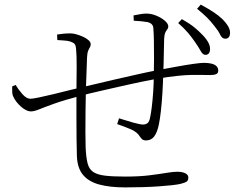

<svg xmlns="http://www.w3.org/2000/svg" viewBox="-20 -799 1040 834"><path d="M826 -618Q813 -637 797 -656Q781 -675 754 -699L770 -716Q805 -696 825 -679.5Q845 -663 861 -646Q879 -627 886.5 -611Q894 -595 892 -581Q891 -570 885 -565Q879 -560 870 -561Q860 -562 850.5 -579.5Q841 -597 826 -618ZM912 -685Q896 -706 879.5 -722.5Q863 -739 836 -761L852 -779Q887 -760 908 -746Q929 -732 945 -717Q964 -698 972.5 -682Q981 -666 979 -652Q978 -640 971.5 -635Q965 -630 956 -631Q944 -632 936 -649Q928 -666 912 -685ZM229 -625 228 -649Q241 -651 254.5 -652.5Q268 -654 287 -654Q297 -654 311.5 -650Q326 -646 340.5 -639.5Q355 -633 364.5 -624.5Q374 -616 374 -607Q374 -599 370.5 -593.5Q367 -588 363 -578.5Q359 -569 358 -549Q357 -527 356 -489.5Q355 -452 353 -408Q352 -362 351.5 -314Q351 -266 351 -225Q351 -184 352 -158Q354 -115 360.5 -89.5Q367 -64 385 -52Q403 -40 436.5 -36Q470 -32 524 -32Q585 -32 629 -37.5Q673 -43 702.5 -48Q732 -53 750 -53Q765 -53 775.5 -50Q786 -47 792 -41.5Q798 -36 798 -28Q798 -15 790.5 -10Q783 -5 763 0Q735 6 670 10.5Q605 15 524 15Q457 15 411 2.5Q365 -10 340.5 -39.5Q316 -69 314 -121Q313 -151 312.5 -196.5Q312 -242 312 -294.5Q312 -347 312 -398Q313 -460 313 -510Q313 -560 311 -579Q310 -601 304.5 -607.5Q299 -614 287 -618Q276 -622 259.5 -623Q243 -624 229 -625ZM561 -709 560 -732Q576 -735 589.5 -737.5Q603 -740 616 -740Q637 -740 659 -731Q681 -722 696 -709Q711 -696 711 -684Q711 -677 706.5 -671.5Q702 -666 698 -657.5Q694 -649 693 -631Q692 -602 691.5 -562Q691 -522 689 -475Q688 -436 685.5 -395Q683 -354 679 -318Q675 -282 670 -258Q663 -224 650 -206.5Q637 -189 614 -189Q607 -189 601.5 -191.5Q596 -194 588 -205Q576 -226 547 -238Q518 -250 489 -260L497 -285Q528 -275 558.5 -266.5Q589 -258 602 -258Q611 -258 618.5 -262.5Q626 -267 630 -280Q635 -299 639 -331.5Q643 -364 645.5 -401Q648 -438 648 -470Q649 -503 649 -543Q649 -583 648.5 -619.5Q648 -656 646 -677Q645 -697 621 -703Q611 -705 595.5 -706.5Q580 -708 561 -709ZM334 -384Q258 -364 215 -348.5Q172 -333 150 -324Q128 -315 114 -315Q95 -315 71 -336Q47 -357 36 -383Q33 -391 33 -402Q33 -413 33 -424L48 -430Q59 -411 77 -390.5Q95 -370 112 -370Q122 -370 150.5 -376Q179 -382 214.5 -390.5Q250 -399 283 -407.5Q316 -416 335 -420Q350 -423 386.5 -432Q423 -441 471.5 -452Q520 -463 570.5 -474.5Q621 -486 663 -494Q706 -502 747 -509.5Q788 -517 820 -521.5Q852 -526 866 -526Q885 -526 899 -522.5Q913 -519 920.5 -511.5Q928 -504 928 -492Q928 -481 919 -477Q910 -473 893 -473Q875 -473 855 -473.5Q835 -474 811 -473.5Q787 -473 756 -470Q712 -466 652.5 -455Q593 -444 531 -430Q469 -416 416.5 -404Q364 -392 334 -384Z"/></svg>

Font: Source Han Serif JP VF
Style: Regular
Weight: 250
Designer: Ryoko NISHIZUKA 西塚涼子 (kana & ideographs); Frank Grießhammer (Latin, Greek & Cyrillic); Wenlong ZHANG 张文龙 (bopomofo); San
Foundry: Adobe
Version: Version 2.001;hotconv 1.1.0;makeotfexe 2.6.0